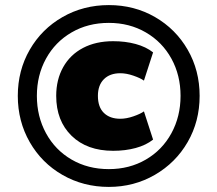

<svg xmlns="http://www.w3.org/2000/svg" viewBox="-20 -730 855 755"><path d="M50 -353Q50 -453 97 -534.5Q144 -616 226 -663Q308 -710 408 -710Q508 -710 589.5 -663Q671 -616 718 -534.5Q765 -453 765 -353Q765 -253 718 -171.5Q671 -90 589 -42.5Q507 5 408 5Q308 5 226 -42Q144 -89 97 -171Q50 -253 50 -353ZM690 -353Q690 -434 654 -499.5Q618 -565 553.5 -602.5Q489 -640 408 -640Q326 -640 261.5 -602.5Q197 -565 161 -499.5Q125 -434 125 -353Q125 -272 161 -206Q197 -140 261.5 -102.5Q326 -65 408 -65Q489 -65 553.5 -102.5Q618 -140 654 -206Q690 -272 690 -353ZM201 -353Q201 -417 228.5 -466Q256 -515 306.5 -541.5Q357 -568 425 -568Q473 -568 513.5 -557Q554 -546 582 -524L546 -413Q532 -423 504.5 -432.5Q477 -442 453 -442Q412 -442 388.5 -418.5Q365 -395 365 -353Q365 -309 388.5 -286Q412 -263 453 -263Q477 -263 504.5 -272.5Q532 -282 546 -292L582 -181Q554 -159 513.5 -148Q473 -137 425 -137Q322 -137 261.5 -196Q201 -255 201 -353Z"/></svg>

Font: Nunito Sans Heavy
Style: Regular
Weight: 400
Designer: Vernon Adams
Foundry: Vernon Adams
Version: Version 2.500